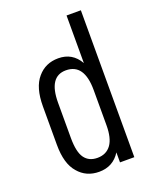

<svg xmlns="http://www.w3.org/2000/svg" viewBox="-133 -765 676 848"><g transform="rotate(-20 205.5 -341.0)"><path d="M49.8 -168V-348.6Q49.8 -437.5 87.9 -481.4Q125 -525.4 185.5 -525.4Q252 -525.4 285.2 -466.8V-690.4H352.5V0H285.2V-46.9Q251 7.8 185.5 7.8Q125 7.8 87.9 -36.1Q49.8 -79.1 49.8 -168ZM285.2 -174.8V-339.8Q285.2 -463.9 199.2 -463.9Q118.2 -463.9 118.2 -340.8V-175.8Q118.2 -109.4 138.7 -81.1Q159.2 -52.7 199.2 -52.7Q241.2 -52.7 263.7 -84Q285.2 -114.3 285.2 -174.8Z"/></g></svg>

Font: Dinish Condensed
Style: Regular
Weight: 400
Width: 3
Designer: Bert Driehuis
Foundry: Playbeing
Version: Version 3.006; git-39231f3c-release